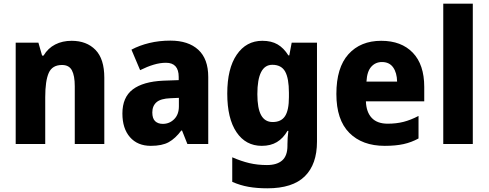

<svg xmlns="http://www.w3.org/2000/svg" viewBox="-20 -780 2647 1040"><path d="M368 -559Q449 -559 497 -510Q545 -461 545 -359V0H385V-313Q385 -370 369.5 -399Q354 -428 316 -428Q263 -428 244 -385Q225 -342 225 -253V0H65V-549H188L208 -479H216Q240 -519 279 -539Q318 -559 368 -559Z M903 -560Q1000 -560 1054 -510.5Q1108 -461 1108 -363V0H995L966 -73H962Q930 -30 894 -10Q858 10 797 10Q725 10 684 -37Q643 -84 643 -165Q643 -253 699 -295.5Q755 -338 864 -343L948 -346V-363Q948 -440 879 -440Q847 -440 812 -429.5Q777 -419 739 -400L692 -511Q735 -534 788.5 -547Q842 -560 903 -560ZM904 -248Q850 -246 827.5 -226Q805 -206 805 -171Q805 -138 820.5 -123.5Q836 -109 862 -109Q898 -109 923.5 -134.5Q949 -160 949 -204V-250Z M1401 -559Q1450 -559 1483.5 -539.5Q1517 -520 1542 -480H1547L1560 -549H1697V-13Q1697 110 1631 175Q1565 240 1428 240Q1372 240 1326.5 232Q1281 224 1238 205V72Q1286 93 1330.5 103.5Q1375 114 1426 114Q1480 114 1508.5 89Q1537 64 1537 10V1Q1537 -33 1542 -71H1537Q1514 -31 1480 -10.5Q1446 10 1398 10Q1311 10 1261 -64Q1211 -138 1211 -273Q1211 -409 1262.5 -484Q1314 -559 1401 -559ZM1455 -429Q1374 -429 1374 -270Q1374 -193 1394.5 -156Q1415 -119 1457 -119Q1503 -119 1524 -151Q1545 -183 1545 -254V-277Q1545 -356 1524.5 -392.5Q1504 -429 1455 -429Z M2045 -559Q2154 -559 2216 -494.5Q2278 -430 2278 -309V-231H1962Q1964 -173 1993.5 -141.5Q2023 -110 2080 -110Q2127 -110 2166 -120Q2205 -130 2247 -152V-30Q2209 -9 2166 0.5Q2123 10 2064 10Q1942 10 1872 -60.5Q1802 -131 1802 -271Q1802 -414 1867.5 -486.5Q1933 -559 2045 -559ZM2049 -444Q2014 -444 1991 -418.5Q1968 -393 1965 -338H2131Q2130 -386 2109.5 -415Q2089 -444 2049 -444Z M2541 0H2381V-760H2541Z"/></svg>

Font: Noto Sans Armenian SemiCondensed ExtraBold
Style: Regular
Weight: 800
Width: 4
Designer: Monotype Design Team
Foundry: Monotype Imaging Inc.
Version: Version 2.008; ttfautohint (v1.8.4.7-5d5b)